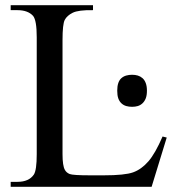

<svg xmlns="http://www.w3.org/2000/svg" viewBox="-20 -717 683 737"><path d="M604 -193 620 -189 562 0H21V-19H47Q91 -19 110 -47Q121 -64 121 -125V-574Q121 -639 107 -656Q87 -678 47 -678H21V-697H337V-678Q281 -679 259 -668Q237 -657 228.5 -640.5Q220 -624 220 -563V-125Q220 -81 229 -65Q235 -54 247.5 -49Q260 -44 327 -44H378Q459 -44 491 -55.5Q523 -67 549.5 -97.5Q576 -128 604 -193ZM430 -369Q430 -386 434 -398Q438 -410 446 -417Q454 -424 464.5 -427Q475 -430 487 -430Q499 -430 509 -427Q519 -424 527 -417Q535 -410 539.5 -398Q544 -386 544 -369Q544 -351 539.5 -339.5Q535 -328 527 -320.5Q519 -313 509 -310Q499 -307 487 -307Q475 -307 464.5 -310Q454 -313 446 -320.5Q438 -328 434 -339.5Q430 -351 430 -369Z"/></svg>

Font: MM Ethnic
Style: Regular
Weight: 400
Designer: Khon Soe Zaw Thu
Version: Version 1.00 July 18, 2016, initial release